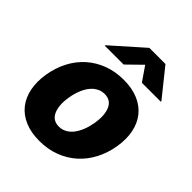

<svg xmlns="http://www.w3.org/2000/svg" viewBox="-215 -907 1049 1049"><g transform="rotate(45 309.5 -382.5)"><path d="M34.1 -272Q44.4 -334.2 71.2 -385.7Q98 -437.1 139.4 -474.3Q180.8 -511.4 235.3 -532Q289.8 -552.6 355.1 -552.6Q419.4 -552.6 467.3 -532.1Q515.3 -511.7 544.9 -474.4Q574.6 -437.1 585 -385.1Q595.5 -333.1 584.9 -269.9Q574.6 -208.1 547.4 -156.4Q520.2 -104.8 478.9 -67.8Q437.5 -30.9 383.2 -10.3Q328.8 10.3 263.8 10.3Q199.6 10.3 151.6 -10.1Q103.7 -30.5 74.2 -67.8Q44.7 -105.1 34.3 -157.1Q23.8 -209.2 34.1 -272ZM218 -162.3Q236.9 -120.7 283.4 -120.7Q303.3 -120.7 319.4 -127.5Q335.6 -134.2 348.5 -145.8Q361.5 -157.3 371.4 -172.6Q381.4 -187.9 388.7 -204.9Q396 -221.9 400.7 -239.5Q405.5 -257.1 408.4 -273.4Q419.4 -341.3 401.3 -382.5Q382.8 -424 335.6 -424Q316.1 -424 299.9 -417.3Q283.7 -410.5 270.6 -399Q257.5 -387.4 247.3 -372.2Q237.2 -356.9 229.9 -339.8Q222.7 -322.8 217.9 -305Q213.1 -287.3 210.6 -271Q199.6 -204.5 218 -162.3ZM150.2 -615.4 329.5 -774.5H454.2L582 -615.4L581.3 -610.8H435.7L378.9 -693.2L294.7 -610.8H149.5Z"/></g></svg>

Font: Inter P Extra Bold
Style: Italic
Weight: 800
Italic angle: 9.39999°
Designer: Rasmus Andersson
Foundry: rsms
Version: Version 3.018;git-588b23468